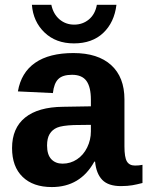

<svg xmlns="http://www.w3.org/2000/svg" viewBox="-20 -755 602 785"><path d="M191.9 9.8Q115.2 9.8 72.3 -32Q29.3 -73.7 29.3 -149.4Q29.3 -231.4 82.8 -274.4Q136.2 -317.4 237.8 -318.4L351.6 -320.3V-347.2Q351.6 -398.9 333.5 -424.1Q315.4 -449.2 274.4 -449.2Q236.3 -449.2 218.5 -431.9Q200.7 -414.6 196.3 -374.5L53.2 -381.3Q66.4 -458.5 123.8 -498.3Q181.2 -538.1 280.3 -538.1Q380.4 -538.1 434.6 -488.8Q488.8 -439.5 488.8 -348.6V-156.2Q488.8 -111.8 498.8 -95Q508.8 -78.1 532.2 -78.1Q547.9 -78.1 562.5 -81.1V-6.8Q550.3 -3.9 540.5 -1.5Q530.8 1 521 2.4Q511.2 3.9 500.2 4.9Q489.3 5.9 474.6 5.9Q422.9 5.9 398.2 -19.5Q373.5 -44.9 368.7 -94.2H365.7Q308.1 9.8 191.9 9.8ZM351.6 -244.6 281.2 -243.7Q233.4 -241.7 213.4 -233.2Q193.4 -224.6 182.9 -207Q172.4 -189.5 172.4 -160.2Q172.4 -122.6 189.7 -104.2Q207 -85.9 235.8 -85.9Q268.1 -85.9 294.7 -103.5Q321.3 -121.1 336.4 -152.1Q351.6 -183.1 351.6 -217.8ZM282.2 -577.6Q208.5 -577.6 162.1 -622.1Q115.7 -666.5 110.4 -735.4H189.9Q197.8 -697.8 223.1 -676Q248.5 -654.3 283.2 -654.3Q317.9 -654.3 343.5 -675.5Q369.1 -696.8 376 -735.4H456.1Q447.3 -663.1 402.1 -620.4Q356.9 -577.6 282.2 -577.6Z"/></svg>

Font: Liberation Sans
Style: Bold
Weight: 700
Designer: Steve Matteson
Foundry: Ascender Corporation
Version: Version 2.1.5